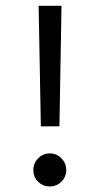

<svg xmlns="http://www.w3.org/2000/svg" viewBox="-20 -653 349 672"><path d="M96.7 -58.1Q96.7 -82 113.8 -99.1Q130.9 -116.2 154.3 -116.2Q177.7 -116.2 194.8 -99.1Q211.9 -82 211.9 -58.1Q211.9 -34.2 195.1 -17.3Q178.2 -0.5 154.3 -0.5Q129.9 -0.5 113.3 -17.1Q96.7 -33.7 96.7 -58.1ZM115.2 -632.8H195.3L188 -210.9H123Z"/></svg>

Font: Shabnam Light FD
Style: Light-FD
Weight: 300
Foundry: DejaVu fonts team - Redesigned by Saber Rastikerdar - Based on Vazir font
Version: Version 5.0.0